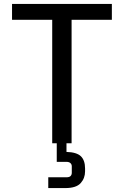

<svg xmlns="http://www.w3.org/2000/svg" viewBox="-20 -726 628 973"><path d="M244.6 0V-625.5H41V-706.1H546.9V-625.5H342.8V0ZM224.6 227.1V172.4H316.4Q332 172.4 337.9 165.8Q343.8 159.2 343.8 149.9V116.7Q343.8 106.9 336.9 100.6Q330.1 94.2 316.4 94.2H267.6V-14.6H316.9V43.9Q368.7 45.4 389.9 65.9Q411.1 86.4 411.1 127.9V142.6Q411.1 177.2 388.7 202.1Q366.2 227.1 311 227.1Z"/></svg>

Font: Monda
Style: Regular
Weight: 400
Designer: Vernon Adams
Foundry: Vernon Adams
Version: Version 2.100; ttfautohint (v1.8.3)